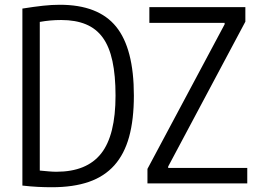

<svg xmlns="http://www.w3.org/2000/svg" viewBox="-20 -770 1086 806"><path d="M599 -61 923 -668V-674H607V-740H1010V-679L686 -71V-65H1018V0H599ZM198 16Q169 16 139 14.5Q109 13 74 9V-734Q124 -742 161 -746Q198 -750 231 -750Q393 -750 467.5 -658Q542 -566 542 -369Q542 -268 522 -195.5Q502 -123 460 -76Q418 -29 353 -6.5Q288 16 198 16ZM217 -49Q344 -49 404.5 -125.5Q465 -202 465 -369Q465 -453 452 -513.5Q439 -574 411.5 -612Q384 -650 340.5 -668Q297 -686 237 -686Q213 -686 191 -684Q169 -682 147 -678V-54Q169 -52 185.5 -50.5Q202 -49 217 -49Z"/></svg>

Font: Encode Sans Compressed
Style: Regular
Weight: 400
Designer: Pablo Impallari, Andres Torresi
Foundry: Pablo Impallari, Andres Torresi
Version: Version 1.000; ttfautohint (v1.00) -l 8 -r 50 -G 200 -x 14 -